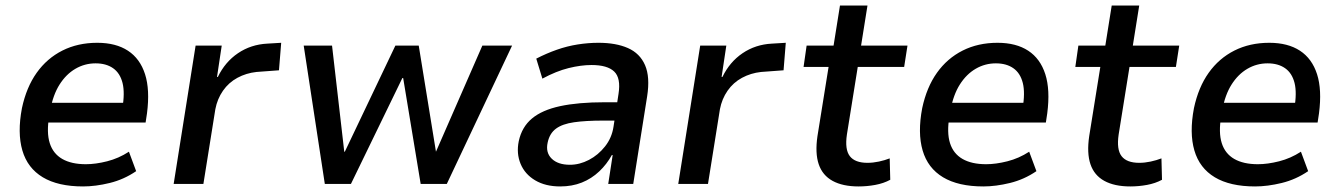

<svg xmlns="http://www.w3.org/2000/svg" viewBox="-20 -662 4821 691"><path d="M279 9Q189 9 134 -24Q79 -57 60.5 -120.5Q42 -184 59 -273Q75 -348 112 -400Q149 -452 204.5 -480Q260 -508 330 -508Q397 -508 440.5 -479.5Q484 -451 502 -395Q520 -339 509 -254L504 -221H135L146 -292H440L420 -270Q430 -328 421 -363.5Q412 -399 387 -416.5Q362 -434 324 -434Q285 -434 251.5 -414.5Q218 -395 194.5 -358Q171 -321 161 -266L157 -244Q147 -185 159 -147Q171 -109 204 -90Q237 -71 289 -71Q324 -71 365.5 -81.5Q407 -92 444 -116L470 -46Q426 -16 375 -3.5Q324 9 279 9Z M605 0 684 -498H778L761 -385H764Q790 -439 836.5 -470.5Q883 -502 942 -505L992 -508L984 -409L903 -403Q866 -399 834.5 -382Q803 -365 782.5 -335.5Q762 -306 755 -269L712 0Z M1149 0 1073 -498H1175L1219 -116H1221L1403 -498H1487L1549 -116L1716 -498H1823L1588 0H1494L1431 -381H1428L1243 0Z M1996 9Q1943 9 1906 -13Q1869 -35 1853.5 -72.5Q1838 -110 1847 -154Q1858 -205 1894.5 -235.5Q1931 -266 1996 -280Q2061 -294 2156 -294H2218L2208 -228H2151Q2088 -228 2046 -222Q2004 -216 1981 -199Q1958 -182 1951 -149Q1943 -113 1965.5 -91Q1988 -69 2031 -69Q2066 -69 2099.5 -86.5Q2133 -104 2157.5 -135Q2182 -166 2188 -206L2206 -324Q2215 -381 2190.5 -404.5Q2166 -428 2109 -428Q2071 -428 2026.5 -417Q1982 -406 1932 -379L1910 -451Q1947 -470 1984 -483Q2021 -496 2059 -502Q2097 -508 2134 -508Q2197 -508 2240 -489Q2283 -470 2301.5 -427.5Q2320 -385 2309 -315L2259 0H2169L2185 -104H2182Q2164 -71 2136.5 -45Q2109 -19 2074 -5Q2039 9 1996 9Z M2421 0 2500 -498H2594L2577 -385H2580Q2606 -439 2652.5 -470.5Q2699 -502 2758 -505L2808 -508L2800 -409L2719 -403Q2682 -399 2650.5 -382Q2619 -365 2598.5 -335.5Q2578 -306 2571 -269L2528 0Z M3070 9Q3013 9 2976.5 -11Q2940 -31 2926.5 -71Q2913 -111 2922 -172L2962 -421H2872L2883 -498H2980L3003 -642H3102L3079 -498H3246L3234 -421H3067L3028 -178Q3020 -124 3038.5 -100Q3057 -76 3102 -76Q3122 -76 3143 -80.5Q3164 -85 3182 -92L3184 -15Q3160 -2 3130 3.5Q3100 9 3070 9Z M3519 9Q3429 9 3374 -24Q3319 -57 3300.5 -120.5Q3282 -184 3299 -273Q3315 -348 3352 -400Q3389 -452 3444.5 -480Q3500 -508 3570 -508Q3637 -508 3680.5 -479.5Q3724 -451 3742 -395Q3760 -339 3749 -254L3744 -221H3375L3386 -292H3680L3660 -270Q3670 -328 3661 -363.5Q3652 -399 3627 -416.5Q3602 -434 3564 -434Q3525 -434 3491.5 -414.5Q3458 -395 3434.5 -358Q3411 -321 3401 -266L3397 -244Q3387 -185 3399 -147Q3411 -109 3444 -90Q3477 -71 3529 -71Q3564 -71 3605.5 -81.5Q3647 -92 3684 -116L3710 -46Q3666 -16 3615 -3.5Q3564 9 3519 9Z M4048 9Q3991 9 3954.5 -11Q3918 -31 3904.5 -71Q3891 -111 3900 -172L3940 -421H3850L3861 -498H3958L3981 -642H4080L4057 -498H4224L4212 -421H4045L4006 -178Q3998 -124 4016.5 -100Q4035 -76 4080 -76Q4100 -76 4121 -80.5Q4142 -85 4160 -92L4162 -15Q4138 -2 4108 3.5Q4078 9 4048 9Z M4497 9Q4407 9 4352 -24Q4297 -57 4278.5 -120.5Q4260 -184 4277 -273Q4293 -348 4330 -400Q4367 -452 4422.5 -480Q4478 -508 4548 -508Q4615 -508 4658.5 -479.5Q4702 -451 4720 -395Q4738 -339 4727 -254L4722 -221H4353L4364 -292H4658L4638 -270Q4648 -328 4639 -363.5Q4630 -399 4605 -416.5Q4580 -434 4542 -434Q4503 -434 4469.5 -414.5Q4436 -395 4412.5 -358Q4389 -321 4379 -266L4375 -244Q4365 -185 4377 -147Q4389 -109 4422 -90Q4455 -71 4507 -71Q4542 -71 4583.5 -81.5Q4625 -92 4662 -116L4688 -46Q4644 -16 4593 -3.5Q4542 9 4497 9Z"/></svg>

Font: Nunito Sans 7pt SemiCondensed SemiBold
Style: Italic
Weight: 600
Width: 4
Italic angle: -9°
Designer: Vernon Adams
Foundry: Vernon Adams
Version: Version 3.101;gftools[0.9.27]